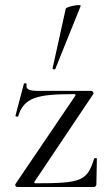

<svg xmlns="http://www.w3.org/2000/svg" viewBox="-20 -751 445 771"><path d="M282 -366 42 -12C39 -7 44 0 49 0H358C363 0 367 -6 367 -11L369 -114C369 -117 359 -117 358 -114C330 -24 306 -15 124 -15C118 -15 116 -17 119 -22L355 -374C357 -378 352 -386 347 -386H135C96 -386 82 -392 87 -414C88 -416 77 -418 76 -415L42 -286C41 -284 52 -280 53 -284C76 -360 130 -373 277 -373C283 -373 285 -372 282 -366ZM202 -474 304 -727C308 -737 246 -724 244 -716L191 -476C190 -474 201 -470 202 -474Z"/></svg>

Font: Cormorant Garamond
Style: Regular
Weight: 400
Designer: Christian Thalmann (Catharsis Fonts)
Foundry: Catharsis Fonts
Version: Version 4.002;Glyphs 3.4 (3410)